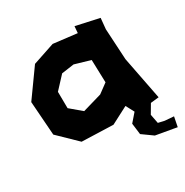

<svg xmlns="http://www.w3.org/2000/svg" viewBox="-157 -630 897 930"><g transform="rotate(-30 292.0 -165.0)"><path d="M381.8 -464.8 250 -480.5 127.9 -439.5 19.5 -288.1 33.2 -98.6 134.8 0 309.6 5.9 405.3 -43.9 429.7 2 390.6 46.9 398.4 109.4 457 151.4 551.8 168 573.2 171.9 584 117.2 534.2 113.3 500 105.5 490.2 54.7 519.5 4.9 565.4 0 518.6 -240.2 508.8 -413.1 514.6 -473.6 384.8 -502ZM218.8 -334 288.1 -343.8 375 -318.4 378.9 -191.4 327.1 -153.3 219.7 -122.1 157.2 -174.8 156.2 -266.6Z"/></g></svg>

Font: MaokenAssortedSans-Lite
Style: Lite
Weight: 400
Version: Version 1.400